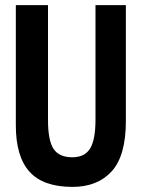

<svg xmlns="http://www.w3.org/2000/svg" viewBox="-20 -720 555 752"><path d="M354 -700H473V-246Q473 -110 417.5 -49Q362 12 264 12Q149 12 95.5 -47.5Q42 -107 42 -229V-700H168V-251Q168 -169 190 -136.5Q212 -104 263 -104Q312 -104 333 -138.5Q354 -173 354 -251Z"/></svg>

Font: PT Sans Narrow
Style: Bold
Weight: 700
Width: 3
Designer: A.Korolkova, O.Umpeleva, V.Yefimov
Foundry: ParaType Ltd
Version: Version 2.003W OFL